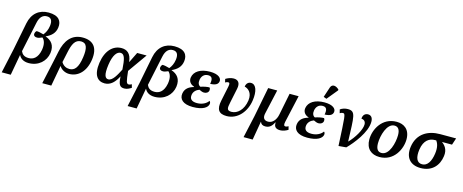

<svg xmlns="http://www.w3.org/2000/svg" viewBox="-93 -1674 6682 2772"><g transform="rotate(15 3248.0 -287.5)"><path d="M-44 240H91L147 -69H149C167 -29 212 11 295 11C444 11 546 -87 564 -211C581 -332 521 -394 435 -424V-426C512 -460 567 -510 578 -596C591 -691 544 -769 389 -769C250 -769 147 -690 116 -533L36 -126ZM278 -59C206 -59 178 -91 160 -131L255 -579C274 -672 320 -710 379 -710C443 -710 467 -666 456 -586C448 -526 423 -477 395 -445C356 -457 311 -466 289 -465C273 -451 267 -434 266 -423C262 -391 285 -375 320 -376C337 -376 370 -387 394 -398C430 -368 449 -309 434 -223C411 -99 346 -59 278 -59Z M670 -259 640 -117 562 240H697L753 -67H755C784 -17 844 11 900 11C1035 11 1142 -92 1168 -274C1194 -461 1112 -548 958 -548C793 -548 705 -431 670 -259ZM886 -59C839 -59 794 -80 765 -130L798 -284C824 -409 859 -488 949 -488C1036 -488 1055 -411 1036 -276C1013 -111 961 -59 886 -59Z M1431 10C1521 10 1581 -56 1627 -145H1629C1635 -27 1657 8 1725 8C1767 8 1804 -14 1829 -30L1815 -80C1797 -70 1785 -65 1773 -65C1734 -65 1730 -104 1713 -252L1914 -536H1773L1698 -383H1694C1681 -505 1618 -546 1538 -546C1415 -546 1311 -451 1283 -257C1256 -65 1328 10 1431 10ZM1468 -60C1422 -60 1393 -104 1416 -265C1437 -414 1489 -476 1542 -476C1604 -476 1619 -399 1629 -249C1584 -160 1532 -60 1468 -60Z M1838 240H1973L2029 -69H2031C2049 -29 2094 11 2177 11C2326 11 2428 -87 2446 -211C2463 -332 2403 -394 2317 -424V-426C2394 -460 2449 -510 2460 -596C2473 -691 2426 -769 2271 -769C2132 -769 2029 -690 1998 -533L1918 -126ZM2160 -59C2088 -59 2060 -91 2042 -131L2137 -579C2156 -672 2202 -710 2261 -710C2325 -710 2349 -666 2338 -586C2330 -526 2305 -477 2277 -445C2238 -457 2193 -466 2171 -465C2155 -451 2149 -434 2148 -423C2144 -391 2167 -375 2202 -376C2219 -376 2252 -387 2276 -398C2312 -368 2331 -309 2316 -223C2293 -99 2228 -59 2160 -59Z M2748 10C2901 10 2968 -43 2976 -95C2979 -114 2972 -131 2961 -138C2932 -95 2871 -60 2793 -60C2713 -60 2678 -94 2689 -159C2697 -207 2734 -240 2779 -256C2802 -245 2828 -233 2851 -233C2887 -232 2917 -252 2922 -284C2924 -298 2922 -314 2911 -326C2881 -327 2827 -317 2780 -301C2750 -315 2735 -348 2743 -396C2752 -447 2785 -491 2847 -491C2905 -491 2921 -456 2906 -378C2991 -381 3022 -406 3029 -447C3037 -496 2988 -547 2861 -547C2719 -547 2627 -488 2612 -396C2603 -339 2636 -296 2693 -278L2692 -273C2628 -255 2567 -221 2554 -141C2540 -55 2600 10 2748 10Z M3254 10C3420 10 3539 -136 3562 -308C3582 -444 3551 -544 3474 -544C3436 -544 3405 -520 3398 -469C3447 -458 3519 -411 3502 -289C3481 -145 3394 -67 3307 -67C3235 -67 3236 -104 3255 -192L3300 -408C3320 -500 3282 -541 3216 -541C3169 -541 3126 -521 3097 -503L3109 -453C3124 -462 3141 -468 3153 -468C3172 -468 3180 -454 3170 -407L3124 -186C3095 -47 3138 10 3254 10Z M3571 240H3707L3755 -39H3757C3767 -6 3793 10 3832 10C3896 10 3930 -27 3960 -84H3964C3958 -16 3994 8 4055 8C4096 8 4138 -9 4171 -30L4158 -80C4143 -71 4128 -65 4116 -65C4095 -65 4084 -78 4094 -126L4186 -536H4051L3986 -210C3971 -130 3922 -67 3854 -67C3788 -67 3770 -110 3784 -172L3866 -536H3731L3645 -94Z M4583 -604 4715 -765 4716 -777C4676 -819 4611 -837 4589 -775L4538 -621ZM4459 10C4612 10 4679 -43 4687 -95C4690 -114 4683 -131 4672 -138C4643 -95 4582 -60 4504 -60C4424 -60 4389 -94 4400 -159C4408 -207 4445 -240 4490 -256C4513 -245 4539 -233 4562 -233C4598 -232 4628 -252 4633 -284C4635 -298 4633 -314 4622 -326C4592 -327 4538 -317 4491 -301C4461 -315 4446 -348 4454 -396C4463 -447 4496 -491 4558 -491C4616 -491 4632 -456 4617 -378C4702 -381 4733 -406 4740 -447C4748 -496 4699 -547 4572 -547C4430 -547 4338 -488 4323 -396C4314 -339 4347 -296 4404 -278L4403 -273C4339 -255 4278 -221 4265 -141C4251 -55 4311 10 4459 10Z M4809 -506 4822 -453C4841 -463 4853 -468 4867 -468C4907 -468 4905 -434 4928 9L5042 -1C5133 -92 5296 -293 5296 -450C5296 -516 5265 -543 5223 -543C5180 -543 5146 -512 5146 -457C5183 -457 5211 -433 5211 -388C5211 -306 5127 -170 5049 -91H5046C5032 -466 5042 -541 4921 -541C4885 -541 4842 -530 4809 -506Z M5538 10C5756 10 5852 -194 5852 -337C5852 -485 5761 -546 5650 -546C5434 -546 5333 -348 5333 -199C5333 -59 5417 10 5538 10ZM5553 -54C5501 -54 5468 -88 5468 -177C5468 -292 5521 -485 5634 -485C5686 -485 5718 -450 5718 -364C5718 -252 5669 -54 5553 -54Z M6153 10C6326 10 6418 -102 6437 -243C6452 -346 6402 -400 6356 -434H6506L6540 -536H6301C6124 -536 5967 -454 5938 -250C5915 -88 5998 10 6153 10ZM6161 -48C6080 -48 6052 -124 6069 -243C6090 -390 6173 -434 6250 -434H6271C6293 -402 6319 -350 6304 -245C6287 -126 6240 -48 6161 -48Z"/></g></svg>

Font: Noto Serif SemiBold
Style: Italic
Weight: 600
Italic angle: -12°
Designer: Monotype Design Team
Foundry: Monotype Imaging Inc.
Version: Version 2.014